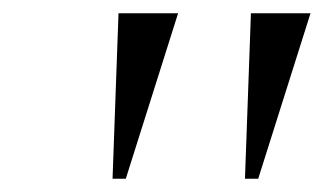

<svg xmlns="http://www.w3.org/2000/svg" viewBox="-20 -760 490 290"><path d="M150 -490 159 -740H249L170 -490ZM350 -490 359 -740H449L370 -490Z"/></svg>

Font: Spectral
Style: Italic
Weight: 400
Italic angle: -10°
Designer: Jean-Baptiste Levee
Foundry: Production Type
Version: Version 2.001